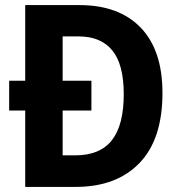

<svg xmlns="http://www.w3.org/2000/svg" viewBox="-20 -734 709 754"><path d="M292 -714Q447 -714 532.5 -625.5Q618 -537 618 -369Q618 -187 527.5 -93.5Q437 0 277 0H79V-300H16V-417H79V-714ZM289 -591H226V-417H339V-300H226V-124H276Q373 -124 419.5 -183.5Q466 -243 466 -364Q466 -481 421 -536Q376 -591 289 -591Z"/></svg>

Font: Noto Sans Lao SemiCondensed
Style: Bold
Weight: 700
Width: 4
Designer: Monotype Design Team
Foundry: Monotype Imaging Inc.
Version: Version 2.003; ttfautohint (v1.8.4.7-5d5b)